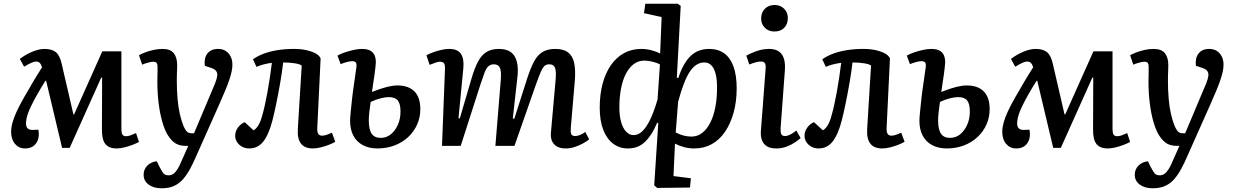

<svg xmlns="http://www.w3.org/2000/svg" viewBox="-20 -787 6662 1036"><path d="M356 11H315L229 -351H225Q198 -308 179 -274Q160 -240 147.5 -214Q135 -188 128.5 -167.5Q122 -147 121 -132Q118 -109 126.5 -97.5Q135 -86 154 -86L187 -87Q195 -42 175 -14Q155 14 115 14Q82 14 61 -10.5Q40 -35 40 -76Q40 -99 47.5 -126Q55 -153 70.5 -186.5Q86 -220 110 -262Q121 -280 132 -299.5Q143 -319 155 -339.5Q167 -360 180 -381Q193 -402 207 -424Q201 -442 193.5 -448.5Q186 -455 174 -455Q165 -455 150 -448.5Q135 -442 110 -427L87 -469Q118 -493 154.5 -508Q191 -523 220 -523Q260 -523 281.5 -505.5Q303 -488 313 -442L376 -170H380L532 -510H635V-91Q635 -70 640.5 -61Q646 -52 660 -52Q671 -52 682.5 -56Q694 -60 714 -69L730 -21Q715 -13 694 -5Q673 3 650.5 8.5Q628 14 609 14Q567 14 548 -10.5Q529 -35 530 -91L531 -368H526Z M1038 57Q1023 92 1006 123.5Q989 155 968.5 179Q948 203 919.5 216Q891 229 852 229Q809 229 782 209Q755 189 755 156Q755 127 774.5 107Q794 87 826 83L841 114Q850 130 856 140Q862 150 869.5 154.5Q877 159 889 159Q904 159 915.5 151Q927 143 938.5 124.5Q950 106 963 74L996 0H982Q948 0 926 -14Q904 -28 884 -60Q868 -87 855.5 -130.5Q843 -174 836 -229.5Q829 -285 829 -349Q829 -360 829.5 -373.5Q830 -387 830 -401.5Q830 -416 830 -426Q830 -442 824.5 -448Q819 -454 807 -454Q797 -454 778.5 -449Q760 -444 747 -438L730 -489Q742 -496 762.5 -504Q783 -512 808 -517.5Q833 -523 856 -523Q900 -523 918 -499.5Q936 -476 936 -436Q936 -425 935.5 -412.5Q935 -400 934.5 -386Q934 -372 934 -355Q934 -300 938 -254Q942 -208 950.5 -171Q959 -134 971 -105Q978 -90 984.5 -81.5Q991 -73 998 -70.5Q1005 -68 1013 -68H1027L1140 -336Q1150 -361 1152 -377Q1154 -393 1146.5 -403.5Q1139 -414 1121 -420L1085 -432Q1080 -473 1099 -498Q1118 -523 1157 -523Q1181 -523 1198 -512Q1215 -501 1224.5 -482Q1234 -463 1234 -438Q1234 -421 1230 -402Q1226 -383 1218 -358.5Q1210 -334 1196.5 -301.5Q1183 -269 1164 -226Z M1345 -467Q1370 -485 1403.5 -497.5Q1437 -510 1478 -516.5Q1519 -523 1566 -523Q1603 -523 1632.5 -516.5Q1662 -510 1682.5 -499Q1703 -488 1710 -472L1692 -97Q1691 -76 1697 -65.5Q1703 -55 1718 -55Q1727 -55 1739 -58.5Q1751 -62 1771 -71L1789 -22Q1774 -13 1753 -5Q1732 3 1709.5 8.5Q1687 14 1668 14Q1625 14 1604.5 -11.5Q1584 -37 1587 -91L1608 -433Q1599 -441 1570.5 -445.5Q1542 -450 1508 -450Q1502 -398 1492 -340.5Q1482 -283 1471 -229.5Q1460 -176 1450 -137Q1430 -60 1400.5 -23Q1371 14 1325 14Q1303 14 1286 4.5Q1269 -5 1259 -20.5Q1249 -36 1249 -55Q1249 -78 1263.5 -98Q1278 -118 1300 -128L1348 -84Q1362 -91 1374.5 -111.5Q1387 -132 1396 -168Q1402 -188 1409 -219.5Q1416 -251 1423 -289Q1430 -327 1436 -367.5Q1442 -408 1447 -448Q1429 -446 1404.5 -440Q1380 -434 1364 -426Z M1987 -291Q2036 -310 2068 -318Q2100 -326 2124 -326Q2184 -326 2216 -294Q2248 -262 2248 -198Q2248 -154 2231 -115.5Q2214 -77 2182.5 -47.5Q2151 -18 2108.5 -2Q2066 14 2017 14Q1971 14 1937.5 -4Q1904 -22 1886.5 -55.5Q1869 -89 1869 -135Q1869 -149 1872 -180.5Q1875 -212 1879.5 -252.5Q1884 -293 1890.5 -336Q1897 -379 1902 -417Q1906 -439 1901 -448Q1896 -457 1880 -457Q1870 -457 1852.5 -452.5Q1835 -448 1818 -441L1801 -487Q1816 -496 1839.5 -504Q1863 -512 1888 -517.5Q1913 -523 1933 -523Q1959 -523 1975.5 -515Q1992 -507 2000 -491Q2008 -475 2008 -450Q2007 -430 2001 -385.5Q1995 -341 1987 -291ZM1980 -237Q1978 -225 1976.5 -211Q1975 -197 1973 -183.5Q1971 -170 1970.5 -157.5Q1970 -145 1970 -136Q1970 -88 1985.5 -65.5Q2001 -43 2034 -43Q2065 -43 2088.5 -62Q2112 -81 2126.5 -113Q2141 -145 2141 -185Q2141 -227 2126.5 -245Q2112 -263 2077 -263Q2059 -263 2033.5 -256.5Q2008 -250 1980 -237Z M2682 -354Q2686 -402 2677.5 -421Q2669 -440 2645 -440Q2628 -440 2616 -430Q2604 -420 2594.5 -395Q2585 -370 2571 -327L2466 0H2365L2381 -415Q2382 -436 2376 -445Q2370 -454 2354 -454Q2346 -454 2333 -450Q2320 -446 2298 -437L2281 -489Q2294 -496 2315 -504Q2336 -512 2359.5 -517.5Q2383 -523 2404 -523Q2449 -523 2467 -496.5Q2485 -470 2480 -418L2454 -150L2461 -148L2525 -366Q2541 -420 2559.5 -455Q2578 -490 2605 -506.5Q2632 -523 2672 -523Q2714 -523 2737.5 -505Q2761 -487 2769.5 -451.5Q2778 -416 2771 -363L2747 -148L2755 -146L2825 -365Q2843 -420 2861.5 -455Q2880 -490 2907.5 -506.5Q2935 -523 2976 -523Q3021 -523 3045.5 -504Q3070 -485 3078 -448Q3086 -411 3082 -356L3060 -98Q3058 -73 3062.5 -63Q3067 -53 3084 -53Q3095 -53 3109.5 -58.5Q3124 -64 3138 -75L3159 -35Q3146 -24 3124.5 -12.5Q3103 -1 3079.5 6.5Q3056 14 3034 14Q3002 14 2983.5 2.5Q2965 -9 2957.5 -28.5Q2950 -48 2953 -75L2978 -356Q2982 -404 2974.5 -422Q2967 -440 2944 -440Q2929 -440 2919 -432Q2909 -424 2898 -399Q2887 -374 2869 -323L2756 0H2653Z M3632 -368 3640 -366Q3666 -446 3706 -484.5Q3746 -523 3807 -523Q3855 -523 3888 -499Q3921 -475 3938 -427.5Q3955 -380 3955 -311Q3955 -239 3938.5 -179.5Q3922 -120 3892.5 -76.5Q3863 -33 3821 -9.5Q3779 14 3727 14Q3698 14 3671.5 7Q3645 0 3622 -12L3614 163L3708 175L3703 225L3526 227L3510 213L3532 -123L3526 -125Q3511 -89 3494 -63Q3477 -37 3458 -19.5Q3439 -2 3417 6Q3395 14 3367 14Q3322 14 3287.5 -12.5Q3253 -39 3234.5 -88Q3216 -137 3216 -206Q3216 -277 3231.5 -335Q3247 -393 3276 -435Q3305 -477 3346.5 -500Q3388 -523 3440 -523Q3467 -523 3494.5 -516Q3522 -509 3542 -498L3550 -695L3455 -716L3462 -767H3637L3653 -755ZM3399 -58Q3424 -58 3446 -79Q3468 -100 3488.5 -142.5Q3509 -185 3528 -250L3541 -439Q3526 -448 3501.5 -454Q3477 -460 3456 -460Q3425 -460 3400 -441.5Q3375 -423 3357.5 -389.5Q3340 -356 3331 -309.5Q3322 -263 3322 -207Q3322 -162 3331.5 -128.5Q3341 -95 3358.5 -76.5Q3376 -58 3399 -58ZM3780 -450Q3736 -450 3703 -401.5Q3670 -353 3639 -238L3626 -72Q3648 -61 3669 -55.5Q3690 -50 3711 -50Q3743 -50 3768.5 -69.5Q3794 -89 3812 -124Q3830 -159 3839.5 -207Q3849 -255 3849 -315Q3849 -360 3841 -390Q3833 -420 3818 -435Q3803 -450 3780 -450Z M4111 -414Q4113 -436 4107.5 -445.5Q4102 -455 4086 -455Q4073 -455 4058.5 -451Q4044 -447 4023 -439L4007 -487Q4026 -498 4060 -510.5Q4094 -523 4131 -523Q4160 -523 4180 -511Q4200 -499 4209 -473Q4218 -447 4215 -407L4192 -96Q4191 -74 4195.5 -63.5Q4200 -53 4216 -53Q4228 -53 4243.5 -60.5Q4259 -68 4277 -83L4300 -42Q4289 -32 4269 -18.5Q4249 -5 4223.5 4.5Q4198 14 4169 14Q4135 14 4116 1Q4097 -12 4090 -34.5Q4083 -57 4086 -85ZM4087 -688Q4087 -719 4107 -739.5Q4127 -760 4159 -760Q4181 -760 4197 -750.5Q4213 -741 4222 -725.5Q4231 -710 4231 -689Q4231 -657 4211.5 -637Q4192 -617 4159 -617Q4127 -617 4107 -637Q4087 -657 4087 -688Z M4417 -467Q4442 -485 4475.5 -497.5Q4509 -510 4550 -516.5Q4591 -523 4638 -523Q4675 -523 4704.5 -516.5Q4734 -510 4754.5 -499Q4775 -488 4782 -472L4764 -97Q4763 -76 4769 -65.5Q4775 -55 4790 -55Q4799 -55 4811 -58.5Q4823 -62 4843 -71L4861 -22Q4846 -13 4825 -5Q4804 3 4781.5 8.5Q4759 14 4740 14Q4697 14 4676.5 -11.5Q4656 -37 4659 -91L4680 -433Q4671 -441 4642.5 -445.5Q4614 -450 4580 -450Q4574 -398 4564 -340.5Q4554 -283 4543 -229.5Q4532 -176 4522 -137Q4502 -60 4472.5 -23Q4443 14 4397 14Q4375 14 4358 4.5Q4341 -5 4331 -20.5Q4321 -36 4321 -55Q4321 -78 4335.5 -98Q4350 -118 4372 -128L4420 -84Q4434 -91 4446.5 -111.5Q4459 -132 4468 -168Q4474 -188 4481 -219.5Q4488 -251 4495 -289Q4502 -327 4508 -367.5Q4514 -408 4519 -448Q4501 -446 4476.5 -440Q4452 -434 4436 -426Z M5059 -291Q5108 -310 5140 -318Q5172 -326 5196 -326Q5256 -326 5288 -294Q5320 -262 5320 -198Q5320 -154 5303 -115.5Q5286 -77 5254.5 -47.5Q5223 -18 5180.5 -2Q5138 14 5089 14Q5043 14 5009.5 -4Q4976 -22 4958.5 -55.5Q4941 -89 4941 -135Q4941 -149 4944 -180.5Q4947 -212 4951.5 -252.5Q4956 -293 4962.5 -336Q4969 -379 4974 -417Q4978 -439 4973 -448Q4968 -457 4952 -457Q4942 -457 4924.5 -452.5Q4907 -448 4890 -441L4873 -487Q4888 -496 4911.5 -504Q4935 -512 4960 -517.5Q4985 -523 5005 -523Q5031 -523 5047.5 -515Q5064 -507 5072 -491Q5080 -475 5080 -450Q5079 -430 5073 -385.5Q5067 -341 5059 -291ZM5052 -237Q5050 -225 5048.5 -211Q5047 -197 5045 -183.5Q5043 -170 5042.5 -157.5Q5042 -145 5042 -136Q5042 -88 5057.5 -65.5Q5073 -43 5106 -43Q5137 -43 5160.5 -62Q5184 -81 5198.5 -113Q5213 -145 5213 -185Q5213 -227 5198.5 -245Q5184 -263 5149 -263Q5131 -263 5105.5 -256.5Q5080 -250 5052 -237Z M5704 11H5663L5577 -351H5573Q5546 -308 5527 -274Q5508 -240 5495.5 -214Q5483 -188 5476.5 -167.5Q5470 -147 5469 -132Q5466 -109 5474.5 -97.5Q5483 -86 5502 -86L5535 -87Q5543 -42 5523 -14Q5503 14 5463 14Q5430 14 5409 -10.5Q5388 -35 5388 -76Q5388 -99 5395.5 -126Q5403 -153 5418.5 -186.5Q5434 -220 5458 -262Q5469 -280 5480 -299.5Q5491 -319 5503 -339.5Q5515 -360 5528 -381Q5541 -402 5555 -424Q5549 -442 5541.5 -448.5Q5534 -455 5522 -455Q5513 -455 5498 -448.5Q5483 -442 5458 -427L5435 -469Q5466 -493 5502.5 -508Q5539 -523 5568 -523Q5608 -523 5629.5 -505.5Q5651 -488 5661 -442L5724 -170H5728L5880 -510H5983V-91Q5983 -70 5988.5 -61Q5994 -52 6008 -52Q6019 -52 6030.5 -56Q6042 -60 6062 -69L6078 -21Q6063 -13 6042 -5Q6021 3 5998.5 8.5Q5976 14 5957 14Q5915 14 5896 -10.5Q5877 -35 5878 -91L5879 -368H5874Z M6386 57Q6371 92 6354 123.5Q6337 155 6316.5 179Q6296 203 6267.5 216Q6239 229 6200 229Q6157 229 6130 209Q6103 189 6103 156Q6103 127 6122.5 107Q6142 87 6174 83L6189 114Q6198 130 6204 140Q6210 150 6217.5 154.5Q6225 159 6237 159Q6252 159 6263.5 151Q6275 143 6286.5 124.5Q6298 106 6311 74L6344 0H6330Q6296 0 6274 -14Q6252 -28 6232 -60Q6216 -87 6203.5 -130.5Q6191 -174 6184 -229.5Q6177 -285 6177 -349Q6177 -360 6177.5 -373.5Q6178 -387 6178 -401.5Q6178 -416 6178 -426Q6178 -442 6172.5 -448Q6167 -454 6155 -454Q6145 -454 6126.5 -449Q6108 -444 6095 -438L6078 -489Q6090 -496 6110.5 -504Q6131 -512 6156 -517.5Q6181 -523 6204 -523Q6248 -523 6266 -499.5Q6284 -476 6284 -436Q6284 -425 6283.5 -412.5Q6283 -400 6282.5 -386Q6282 -372 6282 -355Q6282 -300 6286 -254Q6290 -208 6298.5 -171Q6307 -134 6319 -105Q6326 -90 6332.5 -81.5Q6339 -73 6346 -70.5Q6353 -68 6361 -68H6375L6488 -336Q6498 -361 6500 -377Q6502 -393 6494.5 -403.5Q6487 -414 6469 -420L6433 -432Q6428 -473 6447 -498Q6466 -523 6505 -523Q6529 -523 6546 -512Q6563 -501 6572.5 -482Q6582 -463 6582 -438Q6582 -421 6578 -402Q6574 -383 6566 -358.5Q6558 -334 6544.5 -301.5Q6531 -269 6512 -226Z"/></svg>

Font: Literata 18pt Medium
Style: Italic
Weight: 500
Italic angle: -2°
Designer: Latin by Veronika Burian and Jose Scaglione. Greek by Irene Vlachou. Cyrillic by Vera Evstafieva
Foundry: TypeTogether
Version: Version 3.103;gftools[0.9.29]